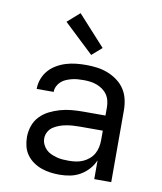

<svg xmlns="http://www.w3.org/2000/svg" viewBox="-86 -835 772 913"><g transform="rotate(10 300.0 -379.0)"><path d="M263 8Q241 8 218.5 5Q196 2 175 -5.5Q154 -13 135.5 -26Q117 -39 104 -57Q91 -75 85.5 -97Q80 -119 80 -142Q80 -169 89 -195.5Q98 -222 117 -242Q136 -262 161 -274.5Q186 -287 212.5 -294.5Q239 -302 266.5 -304.5Q294 -307 321 -307H430V-347Q430 -363 426 -379Q422 -395 413 -408Q404 -421 390.5 -430.5Q377 -440 362 -445.5Q347 -451 331 -453Q315 -455 299 -455Q285 -455 270.5 -454Q256 -453 242.5 -449.5Q229 -446 215.5 -440.5Q202 -435 191.5 -425.5Q181 -416 174.5 -403Q168 -390 168 -376V-375H86V-377Q86 -401 95 -424.5Q104 -448 120 -466Q136 -484 157.5 -496.5Q179 -509 202.5 -516Q226 -523 250 -525.5Q274 -528 299 -528Q325 -528 351.5 -524.5Q378 -521 402.5 -511.5Q427 -502 449 -486Q471 -470 485.5 -448Q500 -426 506 -399.5Q512 -373 512 -347V0H430V-91Q420 -67 402.5 -47.5Q385 -28 362.5 -15Q340 -2 314.5 3Q289 8 263 8ZM295 -65Q313 -65 330 -67.5Q347 -70 363 -77Q379 -84 392.5 -95.5Q406 -107 414.5 -122Q423 -137 426.5 -154.5Q430 -172 430 -189V-234H321Q305 -234 288 -233Q271 -232 254.5 -229Q238 -226 222.5 -220.5Q207 -215 193 -206Q179 -197 170.5 -182Q162 -167 162 -150Q162 -135 168 -121.5Q174 -108 184.5 -97.5Q195 -87 208.5 -81Q222 -75 236.5 -71Q251 -67 265.5 -66Q280 -65 295 -65ZM313 -579 170 -714 229 -766 361 -621Z"/></g></svg>

Font: Iosevka Extended
Style: Regular
Weight: 400
Width: 7
Monospace: yes
Designer: Belleve Invis
Foundry: Belleve Invis
Version: Version 32.5.0; ttfautohint (v1.8.4)